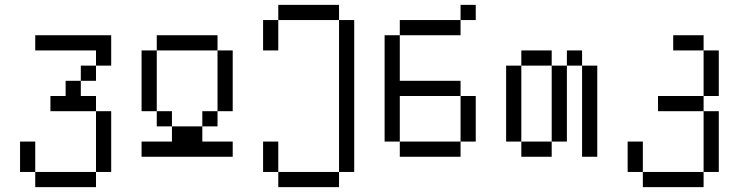

<svg xmlns="http://www.w3.org/2000/svg" viewBox="-20 -645 3040 790"><path d="M437.5 -375H375V-437.5H125V-500H437.5ZM62.5 -62.5H125V62.5H62.5ZM125 62.5H375V125H125ZM187.5 -250H250V-312.5H312.5V-250H375V-187.5H187.5ZM312.5 -375H375V-312.5H312.5ZM375 -187.5H437.5V62.5H375Z M875 -437.5H625V-500H875ZM562.5 -62.5H687.5V-125H812.5V-62.5H937.5V0H562.5ZM562.5 -437.5H625V-187.5H562.5ZM625 -187.5H687.5V-125H625ZM812.5 -187.5H875V-125H812.5ZM875 -437.5H937.5V-187.5H875Z M1375 -562.5H1125V-625H1375ZM1062.5 -62.5H1125V62.5H1062.5ZM1062.5 -562.5H1125V-437.5H1062.5ZM1125 62.5H1375V125H1125ZM1375 -562.5H1437.5V62.5H1375Z M1937.5 -562.5H1875V-625H1937.5ZM1562.5 -500H1625V-312.5H1875V-250H1625V-62.5H1562.5ZM1625 -62.5H1875V0H1625ZM1625 -562.5H1875V-500H1625ZM1875 -250H1937.5V-62.5H1875Z M2250 -375H2125V-437.5H2250ZM2062.5 -375H2125V-62.5H2062.5ZM2125 -62.5H2250V0H2125ZM2250 -375H2312.5V-62.5H2250ZM2312.5 -437.5H2375V-375H2312.5ZM2375 -375H2437.5V0H2375Z M2875 -437.5H2750V-500H2875ZM2562.5 -62.5H2625V62.5H2562.5ZM2625 62.5H2875V125H2625ZM2687.5 -250H2875V-187.5H2687.5ZM2875 -187.5H2937.5V62.5H2875ZM2875 -437.5H2937.5V-250H2875Z"/></svg>

Font: 寒蝉点阵体 16px
Style: Regular
Weight: 400
Designer: Designed by Warren2060
Foundry: ChillType
Version: Version 1.000